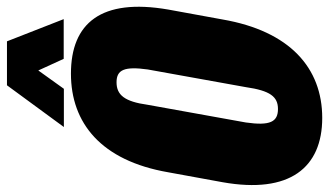

<svg xmlns="http://www.w3.org/2000/svg" viewBox="-222 -727 955 557"><g transform="rotate(-90 255.5 -448.5)"><path d="M191.9 8.8C336.9 8.8 443.8 -85.4 477.5 -280.3L506.3 -438C540 -632.8 466.8 -720.2 320.3 -720.2C177.2 -720.2 67.9 -632.8 34.2 -438L5.4 -280.3C-29.3 -85.4 47.9 8.8 191.9 8.8ZM217.8 -119.6C180.7 -119.6 168.5 -142.1 178.7 -212.9L230 -497.6C239.3 -564.5 258.3 -587.9 295.4 -587.9C332 -587.9 341.8 -564.5 332.5 -497.6L281.2 -212.9C271 -142.1 253.4 -119.6 217.8 -119.6ZM165.5 -740.7H276.4L329.6 -814.9L363.3 -741.2H478.5L414.1 -905.8H286.6Z"/></g></svg>

Font: Roboto Flex Super Cond Black
Style: Italic
Weight: 900
Width: 3
Italic angle: -10°
Designer: Berlow after Robertson
Foundry: Google
Version: Version 3.200;Glyphs 3.3 (3311)